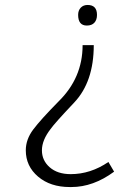

<svg xmlns="http://www.w3.org/2000/svg" viewBox="-20 -554 540 774"><path d="M440 138Q356 200 268 200Q265 200 261 200Q183 200 133.5 158Q84 116 84 52Q84 8 114 -32Q144 -72 216 -145Q313 -240 313 -372H358Q358 -224 279 -140.5Q200 -57 184 -34Q149 11 149 52Q149 93 180.5 120.5Q212 148 265 148Q345 148 417 99ZM333 -534Q371 -534 371 -494Q371 -474 360.5 -462.5Q350 -451 330 -451Q295 -451 295 -494Q295 -512 305.5 -523Q316 -534 333 -534Z"/></svg>

Font: Antic
Style: Regular
Weight: 400
Version: Version 1.0002